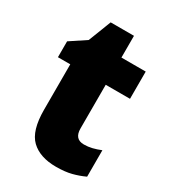

<svg xmlns="http://www.w3.org/2000/svg" viewBox="-168 -751 756 849"><g transform="rotate(30 210.5 -327.0)"><path d="M311 -137Q332 -137 352.5 -142Q373 -147 395 -156V-21Q365 -7 332 1.5Q299 10 253 10Q171 10 126.5 -32.5Q82 -75 82 -182V-414H19V-495L99 -548L144 -664H263V-553H387V-414H263V-191Q263 -137 311 -137Z"/></g></svg>

Font: Noto Sans Lao UI SemCond Blk
Style: Regular
Weight: 900
Width: 4
Designer: Monotype Design Team
Foundry: Monotype Imaging Inc.
Version: Version 2.000; ttfautohint (v1.8.4.7-5d5b)